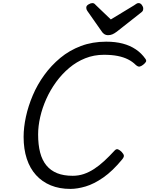

<svg xmlns="http://www.w3.org/2000/svg" viewBox="-20 -1205 967 1244"><path d="M436 19Q365 19 309 -4Q253 -27 213.5 -70.5Q174 -114 153.5 -176.5Q133 -239 133 -318Q133 -380 148 -449Q163 -518 192.5 -587.5Q222 -657 267 -719Q312 -781 371 -830Q430 -879 504.5 -907Q579 -935 668 -935Q728 -935 775.5 -922.5Q823 -910 860 -885Q897 -860 922 -824Q930 -813 925.5 -804.5Q921 -796 907 -785Q894 -775 884 -773.5Q874 -772 860 -784Q838 -806 809 -820.5Q780 -835 742 -842.5Q704 -850 653 -850Q589 -850 532.5 -827.5Q476 -805 428.5 -765Q381 -725 343.5 -673.5Q306 -622 280 -564Q254 -506 240.5 -447Q227 -388 227 -334Q227 -267 240 -217Q253 -167 280.5 -133.5Q308 -100 350 -83Q392 -66 451 -66Q489 -66 523 -77.5Q557 -89 590 -110.5Q623 -132 655.5 -162Q688 -192 723 -230Q734 -242 745.5 -237Q757 -232 768 -221Q781 -207 782.5 -197.5Q784 -188 773 -174Q710 -97 649.5 -55Q589 -13 535 3Q481 19 436 19ZM878 -1185Q890 -1185 899 -1173Q908 -1161 908 -1150Q908 -1140 905 -1135Q902 -1130 897 -1126L737 -1000Q721 -988 708 -982.5Q695 -977 679 -977Q666 -977 655.5 -984Q645 -991 637 -1004L546 -1134Q541 -1142 540 -1147Q539 -1152 539 -1156Q539 -1168 553.5 -1176.5Q568 -1185 578 -1185Q588 -1185 593 -1180Q598 -1175 604 -1169L698 -1079L848 -1170Q855 -1174 862 -1179.5Q869 -1185 878 -1185Z"/></svg>

Font: Playwrite DE LA
Style: Regular
Weight: 400
Designer: Veronika Burian, José Scaglione
Foundry: TypeTogether
Version: Version 1.002